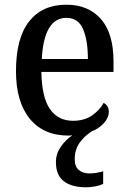

<svg xmlns="http://www.w3.org/2000/svg" viewBox="-20 -567 547 817"><path d="M346 230Q286 230 252 204.5Q218 179 218 123Q218 87 239 57Q260 27 288 9Q280 10 272 10Q165 10 106.5 -62Q48 -134 48 -264Q48 -405 104 -476Q160 -547 262 -547Q356 -547 409.5 -486Q463 -425 463 -306V-261H156Q158 -153 192.5 -103Q227 -53 291 -53Q339 -53 372 -76Q405 -99 421 -129Q430 -125 436.5 -115.5Q443 -106 443 -92Q443 -66 421.5 -42.5Q400 -19 370 -8Q338 13 318 41.5Q298 70 298 111Q298 142 315.5 156.5Q333 171 361 171Q387 171 419 162V215Q405 223 383 226.5Q361 230 346 230ZM354 -316Q354 -395 333.5 -443Q313 -491 263 -491Q214 -491 188 -446Q162 -401 158 -316Z"/></svg>

Font: Noto Serif Bengali SemiCondensed Medium
Style: Regular
Weight: 500
Width: 4
Designer: Juan Bruce, Universal Thirst, Indian Type Foundry and the Monotype Design Team.
Foundry: Monotype Imaging Inc.
Version: Version 2.003; ttfautohint (v1.8.4.7-5d5b)